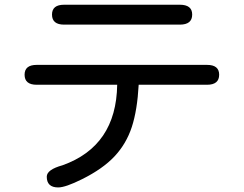

<svg xmlns="http://www.w3.org/2000/svg" viewBox="-20 -739 1040 820"><path d="M179.7 15.6Q179.7 -14.6 247.1 -33.2Q476.6 -115.2 480.5 -377H136.7Q85 -377 85 -419.9Q85 -461.9 136.7 -461.9H864.3Q916 -461.9 916 -419.9Q916 -377 864.3 -377H572.3Q566.4 -268.6 543 -196.8Q519.5 -125 469.2 -71.3Q418.9 -17.6 330.1 26.4Q259.8 61.5 228.5 61.5Q179.7 61.5 179.7 15.6ZM253.9 -718.8H748Q800.8 -718.8 800.8 -676.8Q800.8 -633.8 748 -633.8H253.9Q202.1 -633.8 202.1 -676.8Q202.1 -718.8 253.9 -718.8Z"/></svg>

Font: jf-openhuninn-2.0
Style: Regular
Weight: 400
Designer: [Kosugi Maru]
Designed by MOTOYA      

[Varela Round]
Joe Prince (Latin component); Avraham Cornfeld (Hebrew component)
Foundry: justfont CO.,LTD.
Version: 2.0